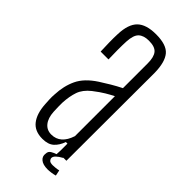

<svg xmlns="http://www.w3.org/2000/svg" viewBox="-224 -645 761 761"><g transform="rotate(45 156.5 -264.5)"><path d="M126 6Q83 6 61.5 -21.5Q40 -49 37 -99Q36 -113 35.5 -126Q35 -139 36 -152Q38 -202 56.5 -241Q75 -280 124 -312Q144 -325 166 -338Q188 -351 210 -362V-501Q210 -536 197 -552Q184 -568 150 -568Q121 -568 106 -554Q91 -540 89 -502Q88 -483 88 -454.5Q88 -426 89 -402H45Q44 -425 43.5 -451.5Q43 -478 44 -499Q46 -556 71.5 -581Q97 -606 152 -606Q211 -606 233 -579.5Q255 -553 256 -494L255 0H210V-51H201Q192 -25 175 -9.5Q158 6 126 6ZM139 -31Q190 -31 210 -93V-317Q194 -309 175.5 -298Q157 -287 131 -267Q102 -244 92.5 -216.5Q83 -189 81 -152Q81 -143 81 -129Q81 -115 82 -101Q84 -68 99 -49.5Q114 -31 139 -31ZM177 38Q177 25 188 18.5Q199 12 209 9L210 -12H234L238 1Q205 19 205 34Q205 40 210 45.5Q215 51 229 51Q234 51 244.5 50Q255 49 262 47L267 71Q257 74 245.5 75.5Q234 77 226 77Q200 77 187 66Q174 55 177 38Z"/></g></svg>

Font: Big Shoulders Display Light
Style: Regular
Weight: 300
Designer: Patric King
Foundry: XO Type Co
Version: Version 1.000; ttfautohint (v1.8.2)